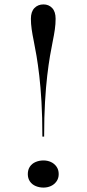

<svg xmlns="http://www.w3.org/2000/svg" viewBox="-20 -835 392 870"><path d="M177 -815Q201 -815 216.5 -798.5Q232 -782 232 -750Q232 -726 228.5 -701.5Q225 -677 219 -648Q213 -619 206.5 -581Q200 -543 194 -492Q188 -441 184 -373Q180 -305 180 -216H172Q172 -305 168 -373Q164 -441 158 -492Q152 -543 145.5 -581.5Q139 -620 133 -649Q127 -678 123.5 -702.5Q120 -727 120 -750Q120 -782 136 -798.5Q152 -815 177 -815ZM177 -108Q195 -108 210.5 -101Q226 -94 236 -80Q246 -66 246 -46Q246 -27 236 -13Q226 1 210.5 8Q195 15 177 15Q158 15 141.5 8Q125 1 115.5 -13Q106 -27 106 -46Q106 -66 115.5 -80Q125 -94 141.5 -101Q158 -108 177 -108Z"/></svg>

Font: Kalnia
Style: Regular
Weight: 400
Designer: Frida Medrano
Foundry: Frida Medrano
Version: Version 1.105